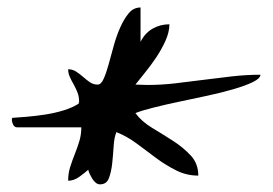

<svg xmlns="http://www.w3.org/2000/svg" viewBox="-20 -644 730 513"><path d="M215.8 -190.4Q207 -182.6 192.4 -171.9Q177.7 -161.1 162.1 -161.1Q162.1 -180.7 167.5 -197.8Q172.9 -214.8 179.7 -231.9Q186.5 -249 191.9 -266.6Q197.3 -284.2 197.3 -303.7H26.4Q18.6 -303.7 15.1 -311Q11.7 -318.4 11.7 -323.2V-326.2Q11.7 -327.1 12.7 -329.1Q27.3 -330.1 51.3 -332Q75.2 -334 100.6 -337.9Q126 -341.8 149.9 -349.1Q173.8 -356.4 190.4 -367.2V-369.1Q190.4 -370.1 190.9 -370.6Q191.4 -371.1 191.4 -372.1Q191.4 -385.7 187 -397Q182.6 -408.2 176.8 -418.5Q170.9 -428.7 166.5 -438.5Q162.1 -448.2 162.1 -459Q173.8 -459 183.6 -452.6Q193.4 -446.3 202.1 -438.5Q210.9 -430.7 220.2 -424.3Q229.5 -418 241.2 -418Q250 -418 256.8 -433.1Q263.7 -448.2 270 -471.2Q276.4 -494.1 283.7 -521Q291 -547.9 301.3 -570.8Q311.5 -593.8 324.2 -608.9Q336.9 -624 355.5 -624V-532.2Q367.2 -555.7 387.7 -567.4Q408.2 -579.1 432.6 -579.1Q432.6 -558.6 422.4 -535.6Q412.1 -512.7 397.5 -490.7Q382.8 -468.8 367.2 -449.7Q351.6 -430.7 341.8 -418Q345.7 -418 357.9 -417.5Q370.1 -417 374 -417Q411.1 -417 448.7 -421.4Q486.3 -425.8 523.9 -430.7Q561.5 -435.5 599.6 -439.9Q637.7 -444.3 675.8 -444.3Q675.8 -434.6 655.8 -424.8Q635.7 -415 604 -405.8Q572.3 -396.5 533.7 -388.2Q495.1 -379.9 458 -372.1Q420.9 -364.3 389.6 -356.4Q358.4 -348.6 341.8 -341.8Q358.4 -319.3 386.7 -302.2Q415 -285.2 442.4 -267.6Q469.7 -250 489.7 -228.5Q509.8 -207 509.8 -174.8Q478.5 -174.8 451.2 -188.5Q423.8 -202.1 397.9 -221.2Q372.1 -240.2 346.2 -259.8Q320.3 -279.3 291 -291Q285.2 -277.3 283.7 -253.9Q282.2 -230.5 279.8 -207.5Q277.3 -184.6 271 -168Q264.6 -151.4 247.1 -151.4Q241.2 -151.4 235.8 -155.8Q230.5 -160.2 226.6 -166.5Q222.7 -172.9 219.7 -179.2Q216.8 -185.5 215.8 -190.4Z"/></svg>

Font: La Belle Aurore
Style: Regular
Weight: 400
Version: Version 1.001 2001